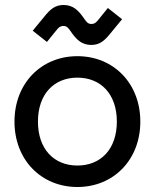

<svg xmlns="http://www.w3.org/2000/svg" viewBox="-20 -735 620 769"><path d="M111 -612 168 -567 206 -614C214 -624 221 -631 234 -631C247 -631 253 -624 262 -611C286 -576 307 -555 346 -555C381 -555 401 -575 422 -601L469 -658L412 -703L374 -656C366 -646 359 -639 346 -639C333 -639 327 -646 318 -659C294 -694 273 -715 234 -715C199 -715 179 -695 158 -669ZM38 -248C38 -94 146 14 290 14C434 14 542 -94 542 -248C542 -402 434 -510 290 -510C146 -510 38 -402 38 -248ZM132 -248C132 -358 196 -424 290 -424C384 -424 448 -358 448 -248C448 -138 384 -72 290 -72C196 -72 132 -138 132 -248Z"/></svg>

Font: Space Text Medium
Style: Regular
Weight: 500
Designer: Florian Karsten (Space Text), Colophon Foundry (Space Mono)
Foundry: Florian Karsten
Version: Version 1.003;PS 001.003;hotconv 1.0.88;makeotf.lib2.5.64775